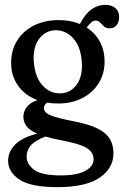

<svg xmlns="http://www.w3.org/2000/svg" viewBox="-20 -527 512 793"><path d="M279 -27Q369.5 -10.5 409 19.8Q448.5 50 448.5 106.5Q448.5 168.5 390.8 207.2Q333 246 217 246Q108 246 60.8 215Q13.5 184 13.5 136.5Q13.5 100 42.5 70.2Q71.5 40.5 134 25Q100 10 88.2 -7.5Q76.5 -25 76.5 -44.5Q76.5 -66 90.5 -84.8Q104.5 -103.5 134.5 -113.5Q83.5 -132.5 54.8 -172.8Q26 -213 26 -267.5Q26 -320 51 -359.8Q76 -399.5 120.5 -421.8Q165 -444 223.5 -444Q271 -444 310 -428L313 -433Q333.5 -471.5 359 -489.2Q384.5 -507 414.5 -507Q441 -507 456.5 -493.8Q472 -480.5 472 -456.5Q472 -435 461.2 -422.5Q450.5 -410 432.5 -410Q418 -410 409.5 -418Q401 -426 393.2 -434Q385.5 -442 374 -442Q358.5 -442 338 -413Q373.5 -390.5 392.8 -354.2Q412 -318 412 -273.5Q412 -222 387.2 -182.8Q362.5 -143.5 319.2 -121.5Q276 -99.5 221 -99.5Q197 -99.5 174.5 -103Q161.5 -93.5 161.5 -80.5Q161.5 -70 170 -61.8Q178.5 -53.5 203.8 -45.2Q229 -37 279 -27ZM207 -402Q165 -400 139.8 -364Q114.5 -328 120 -267.5Q125.5 -206.5 156.5 -173.2Q187.5 -140 230.5 -141.5Q273 -143 298 -179.2Q323 -215.5 317.5 -275.5Q312.5 -336.5 281.2 -370Q250 -403.5 207 -402ZM90 119.5Q90 151 121 174.2Q152 197.5 231 197.5Q298.5 197.5 332.5 178.5Q366.5 159.5 366.5 131.5Q366.5 101.5 338 84Q309.5 66.5 229 51.5Q194 45 167.5 37Q123.5 54 106.8 74.2Q90 94.5 90 119.5Z"/></svg>

Font: Fraunces 144pt S100
Style: Regular
Weight: 400
Version: Version 1.000; ttfautohint (v1.8.3)